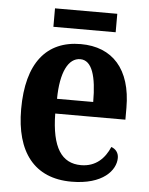

<svg xmlns="http://www.w3.org/2000/svg" viewBox="-51 -725 603 777"><g transform="rotate(5 250.5 -336.5)"><path d="M141 -608H394V-683H141ZM268 10C396 10 447 -52 447 -102C447 -124 434 -138 417 -144C397 -97 361 -60 301 -60C222 -60 181 -121 179 -259H464V-307C464 -465 386 -548 258 -548C119 -548 40 -453 40 -265C40 -91 117 10 268 10ZM328 -319H181C182 -428 213 -487 261 -487C309 -487 328 -423 328 -319Z"/></g></svg>

Font: Noto Serif Georgian Condensed Bold
Style: Regular
Weight: 700
Width: 3
Designer: Monotype Design Team, Akaki Razmadze
Foundry: Google LLC
Version: Version 2.003